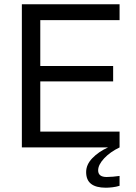

<svg xmlns="http://www.w3.org/2000/svg" viewBox="-20 -688 633 896"><path d="M82 0V-668H538V-594H168V-380H508V-308H168V-74H538V0ZM474 188Q428 188 405 170Q382 152 382 115Q382 80 411 50Q440 20 484 0H538Q494 21 466 51Q438 81 438 107Q438 138 478 138Q491 138 507.5 136.5Q524 135 538 133V179Q522 184 504.5 186Q487 188 474 188Z"/></svg>

Font: Gantari
Style: Regular
Weight: 400
Designer: Anugrah Pasau
Foundry: Lafontype
Version: Version 1.000; ttfautohint (v1.8.3)